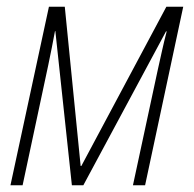

<svg xmlns="http://www.w3.org/2000/svg" viewBox="-20 -549 574 569"><path d="M11 0 125 -529H172L219 -57H221L473 -529H523L410 0H374L448 -344Q455 -375 460.5 -400Q466 -425 474 -456H472L227 0H193L144 -457H143Q138 -430 133.5 -407.5Q129 -385 123 -356L47 0Z"/></svg>

Font: Noto Sans Condensed ExtraLight
Style: Italic
Weight: 200
Width: 3
Italic angle: -12°
Designer: Monotype Design Team
Foundry: Monotype Imaging Inc.
Version: Version 2.013; ttfautohint (v1.8.4.7-5d5b)